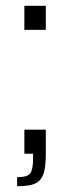

<svg xmlns="http://www.w3.org/2000/svg" viewBox="-20 -530 242 662"><path d="M64 -427V-510H138V-427ZM39 81Q74 81 84 68Q94 55 94 17V0H64V-83H138V-4Q138 31 134 53.5Q130 76 119.5 89Q109 102 89.5 107Q70 112 39 112Z"/></svg>

Font: Azeri Sans Light
Style: Regular
Weight: 300
Designer: Hector Gatti & Omnibus-Type (original fonts) / Cristiano Sobral (main changes and remastering)
Version: Version 1.000; ttfautohint (v1.6)